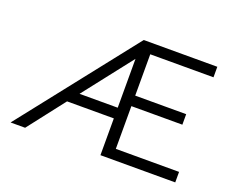

<svg xmlns="http://www.w3.org/2000/svg" viewBox="-107 -845 1263 1030"><g transform="rotate(20 524.5 -330.0)"><path d="M33 0 553 -660H973V-600H612V-364H903V-304H612V-60H973V0H546V-210H279L116 0ZM328 -271H546V-550Z"/></g></svg>

Font: Lil Grotesk
Style: Regular
Weight: 400
Designer: Bastien Sozeau
Foundry: NBR — Bastien Sozeau
Version: Version 4.002; ttfautohint (v1.8.4.7-5d5b)